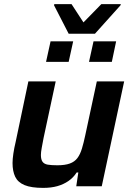

<svg xmlns="http://www.w3.org/2000/svg" viewBox="-20 -906 633 934"><path d="M190 8Q132 8 99.5 -5.5Q67 -19 54 -46Q41 -73 41 -113Q41 -132 45 -159Q49 -186 56 -215L118 -510H251L192 -235Q187 -209 183 -187Q179 -165 179 -152Q179 -130 187 -119Q195 -108 212.5 -105Q230 -102 259 -102Q296 -102 319.5 -110.5Q343 -119 356.5 -137Q370 -155 378.5 -183Q387 -211 395 -249L451 -510H584L475 0H351L361 -67H353Q337 -42 313 -25.5Q289 -9 259 -0.5Q229 8 190 8ZM413 -605 435 -705H545L524 -605ZM204 -605 226 -705H336L314 -605ZM314 -742 243 -880 244 -886H328L386 -797L473 -886H568L566 -880L442 -742Z"/></svg>

Font: Saira Thin SemiBold
Style: Italic
Weight: 600
Italic angle: -12°
Version: Version 1.101